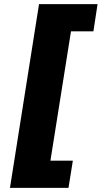

<svg xmlns="http://www.w3.org/2000/svg" viewBox="-20 -725 490 925"><path d="M28 180 168 -705H450L430 -574H322L223 49H331L310 180Z"/></svg>

Font: Mulish Black
Style: Italic
Weight: 900
Italic angle: -9°
Designer: Vernon Adams
Foundry: Vernon Adams
Version: Version 3.603; ttfautohint (v1.8.3)